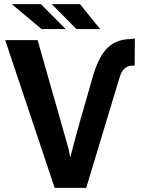

<svg xmlns="http://www.w3.org/2000/svg" viewBox="-20 -904 682 924"><path d="M5 -711 243 0H395L556 -533C564 -560 582 -588 614 -588H628L629 -719L610 -716C497 -716 457 -632 429 -544C392 -411 352 -282 318 -146L309 -191L161 -711ZM37 -884 180 -764H296L177 -884ZM229 -884 348 -764H462L365 -884Z"/></svg>

Font: Aerodynamic
Style: Regular
Weight: 500
Designer: Google
Version: Version 2.000980; 2014